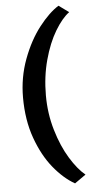

<svg xmlns="http://www.w3.org/2000/svg" viewBox="-65 -897 578 1103"><g transform="rotate(-5 223.5 -345.5)"><path d="M67 -350Q67 -466 106 -570.5Q145 -675 203 -749.5Q261 -824 316 -858L374 -816Q332 -785 291.5 -717.5Q251 -650 225 -554.5Q199 -459 199 -351Q199 -246 227.5 -150Q256 -54 299 16Q342 86 386 122L322 167Q258 131 200 60Q142 -11 104.5 -115.5Q67 -220 67 -350Z"/></g></svg>

Font: Martel ExtraBold
Style: Regular
Weight: 800
Designer: Dan Reynolds
Foundry: Dan Reynolds
Version: Version 1.001; ttfautohint (v1.1) -l 5 -r 5 -G 72 -x 0 -D la